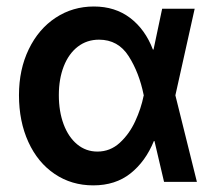

<svg xmlns="http://www.w3.org/2000/svg" viewBox="-20 -557 661 588"><path d="M38.1 -265.6Q38.1 -344.2 68.1 -406.2Q98.1 -468.3 150.4 -502.7Q202.6 -537.1 267.6 -537.1Q332.5 -537.1 378.7 -502Q424.8 -466.8 448.2 -405.3H450.2L476.6 -530.3H576.2L517.1 -265.1L583 0H482.4L453.1 -125H451.2Q425.8 -62.5 379.6 -25.9Q333.5 10.7 265.6 10.7Q199.2 10.7 147.5 -24.2Q95.7 -59.1 66.9 -122.1Q38.1 -185.1 38.1 -265.6ZM278.3 -92.8Q317.4 -92.8 346.7 -119.6Q376 -146.5 394 -185.5Q412.1 -224.6 419.9 -263.7L420.4 -265.1L419.9 -266.6Q406.2 -334.5 374 -385Q341.8 -435.5 283.2 -435.5Q246.1 -435.5 218.3 -414.1Q190.4 -392.6 175.3 -354Q160.2 -315.4 160.2 -265.6Q160.2 -215.8 174.8 -176.5Q189.5 -137.2 216.3 -115Q243.2 -92.8 278.3 -92.8Z"/></svg>

Font: Pretendard SemiBold
Style: Regular
Weight: 600
Designer: Base glyphs from Inter by Rasmus Andersson; Hangeul glyphs from Noto Sans CJK(Source Han Sans) by Jang Soo-young and Kan
Foundry: Kil Hyung-jin
Version: Version 1.309